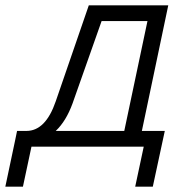

<svg xmlns="http://www.w3.org/2000/svg" viewBox="-85 -550 705 720"><path d="M-65 150 -28 -25 -21 -59H14Q86 -59 124 -170L248 -530H546L447 -59H533L488 150H422L454 0H33L1 150ZM187 -162Q163 -96 124 -59H381L468 -471H296Z"/></svg>

Font: Geist Mono Light
Style: Italic
Weight: 300
Italic angle: -12°
Monospace: yes
Designer: Basement.studio, Andrés Briganti, Mateo Zaragoza
Foundry: Basement.studio, Vercel, Andrés Briganti, Guido Ferreyra, Mateo Zaragoza
Version: Version 1.500; ttfautohint (v1.8.4.7-5d5b)